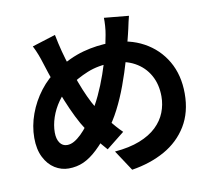

<svg xmlns="http://www.w3.org/2000/svg" viewBox="-90 -900 1180 1063"><g transform="rotate(-10 500.0 -369.0)"><path d="M699.1 -784.3Q695.5 -770.9 691.2 -752Q686.8 -733 683 -714.2Q679.1 -695.5 675.6 -683Q659.9 -616.5 639.7 -546.8Q619.6 -477.1 594.6 -409.2Q569.7 -341.3 539.2 -282.1Q508.7 -222.9 472.3 -177.1Q426.7 -119.2 387.3 -82Q348 -44.8 309.2 -27.2Q270.4 -9.7 224.4 -9.7Q183.4 -9.7 146.9 -32.4Q110.5 -55.2 88 -99.8Q65.4 -144.4 65.4 -208.9Q65.4 -275.7 89.6 -342.4Q113.8 -409.1 157.5 -466Q201.1 -522.9 259.8 -560.6Q339.5 -612.7 417 -633.8Q494.5 -654.9 574.5 -654.9Q677.6 -654.9 757.6 -611.2Q837.7 -567.5 883.1 -489.6Q928.5 -411.6 928.5 -307.3Q928.5 -201.9 882 -125.5Q835.4 -49.2 754.4 -3.7Q673.3 41.7 568.8 58.1L492.5 -57.6Q575.1 -64.6 633.4 -87.6Q691.7 -110.6 728.4 -145.7Q765 -180.8 781.9 -224Q798.8 -267.2 798.8 -313.6Q798.8 -381.9 769.6 -433.6Q740.4 -485.3 687.1 -514.5Q633.7 -543.7 561.9 -543.7Q483.2 -543.7 421.2 -518.3Q359.2 -492.9 306.7 -454.8Q268 -427.2 240 -387.5Q212 -347.8 197.2 -304Q182.4 -260.2 182.4 -219Q182.4 -182.8 197.4 -160.9Q212.5 -139.1 238.7 -139.1Q258.3 -139.1 278.2 -150.3Q298.1 -161.6 318.3 -181.1Q338.5 -200.6 358.3 -226.6Q378.1 -252.6 397.7 -282Q426.5 -324.8 451.4 -378.1Q476.4 -431.4 496.5 -489Q516.7 -546.5 531 -601.4Q545.3 -656.4 553.2 -702.2Q557.5 -724.2 559.4 -752.1Q561.3 -779.9 560.5 -797.4ZM277.1 -751.2Q281.9 -725.9 287.4 -701.8Q292.9 -677.8 298.7 -655.4Q309.8 -613.5 325.1 -566Q340.3 -518.6 357.6 -471.9Q374.9 -425.1 393.2 -385.5Q411.5 -345.8 428.6 -318.2Q454.6 -278.2 488 -234.4Q521.4 -190.6 556 -157.2L454.8 -76.7Q425.4 -109.9 401.4 -140.6Q377.5 -171.2 353.3 -209.2Q330.7 -242.8 308.4 -288.1Q286 -333.4 264.6 -385.9Q243.2 -438.5 223.4 -494.7Q203.7 -550.9 186.4 -606.1Q178.1 -633.3 168.6 -658.2Q159.2 -683 145.6 -709.8Z"/></g></svg>

Font: Noto Sans TC Thin
Style: Regular
Weight: 100
Designer: Ryoko NISHIZUKA 西塚涼子 (kana, bopomofo & ideographs); Paul D. Hunt (Latin, Greek & Cyrillic); Sandoll Communications 산돌커뮤니
Foundry: Adobe
Version: Version 2.004-H2;hotconv 1.0.118;makeotfexe 2.5.65603